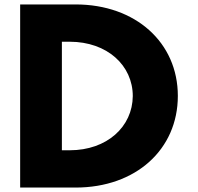

<svg xmlns="http://www.w3.org/2000/svg" viewBox="-20 -845 892 865"><path d="M70.8 -825V0H320.5C592.2 0 781.2 -172 781.2 -413C781.2 -653 591.2 -825 320.5 -825ZM258.8 -168V-657H293.9C463.3 -657 578.2 -550 578.2 -412C577 -274 462.1 -168 293.9 -168Z"/></svg>

Font: Hussar
Style: BdSuprExt
Weight: 700
Foundry: Cannot Into Space Fonts
Version: Version 2.00